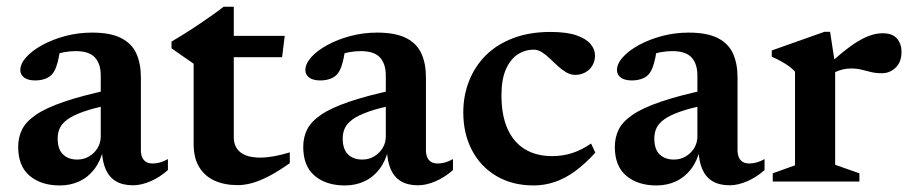

<svg xmlns="http://www.w3.org/2000/svg" viewBox="-20 -554 2781 586"><path d="M315.5 -280.5 317 -234.5Q266.5 -224.5 234.8 -213.2Q203 -202 186 -189.5Q169 -177 162.5 -162.8Q156 -148.5 156 -131.5Q156 -98.5 172.2 -82.8Q188.5 -67 216 -67Q236 -67 252.2 -76.8Q268.5 -86.5 278 -102.5Q287.5 -118.5 287.5 -137.5V-324Q287.5 -359 269.8 -378.5Q252 -398 211 -398Q194 -398 176.2 -394.8Q158.5 -391.5 143.5 -385L165.5 -417Q162.5 -394 159 -377.2Q155.5 -360.5 151.2 -349Q147 -337.5 141.5 -330.5Q133.5 -319.5 119.2 -314Q105 -308.5 87.5 -308.5Q65.5 -308.5 53.8 -317.2Q42 -326 42 -340Q42 -359.5 60 -379.5Q78 -399.5 109 -416.5Q140 -433.5 179.2 -444Q218.5 -454.5 261 -454.5Q317 -454.5 349.8 -437.8Q382.5 -421 396.2 -390.5Q410 -360 410 -318V-96.5Q410 -82.5 414.2 -73.2Q418.5 -64 426.5 -59.5Q434.5 -55 446.5 -55Q456.5 -55 468.5 -58.2Q480.5 -61.5 492.5 -68.5V-35Q468 -13 439.5 -0.8Q411 11.5 386 11.5Q354 11.5 333.2 -1.2Q312.5 -14 302.2 -38.2Q292 -62.5 291 -95.5L295.5 -98.5Q287 -62.5 268 -37.8Q249 -13 222 -0.5Q195 12 162.5 12Q105.5 12 70.5 -17.5Q35.5 -47 35.5 -105.5Q35.5 -134.5 47.2 -158.5Q59 -182.5 89.5 -203.5Q120 -224.5 174.8 -243.2Q229.5 -262 315.5 -280.5Z M693.5 -136Q693.5 -105 714 -89Q734.5 -73 774.5 -73Q793.5 -73 816 -77Q838.5 -81 864.5 -89V-56Q829 -31 800.5 -16.2Q772 -1.5 749 4.8Q726 11 705.5 11Q665.5 11 635.2 -2.5Q605 -16 588 -44Q571 -72 571 -114.5V-359.5L503.5 -406.5V-427Q518 -435.5 534 -445.5Q550 -455.5 566.8 -466.2Q583.5 -477 600 -488.5Q616.5 -500 632.5 -511.2Q648.5 -522.5 662.5 -533.5H693.5V-431.5ZM644 -379.5 644.5 -444.5H849L841 -379.5Z M1185.5 -280.5 1187 -234.5Q1136.5 -224.5 1104.8 -213.2Q1073 -202 1056 -189.5Q1039 -177 1032.5 -162.8Q1026 -148.5 1026 -131.5Q1026 -98.5 1042.2 -82.8Q1058.5 -67 1086 -67Q1106 -67 1122.2 -76.8Q1138.5 -86.5 1148 -102.5Q1157.5 -118.5 1157.5 -137.5V-324Q1157.5 -359 1139.8 -378.5Q1122 -398 1081 -398Q1064 -398 1046.2 -394.8Q1028.5 -391.5 1013.5 -385L1035.5 -417Q1032.5 -394 1029 -377.2Q1025.5 -360.5 1021.2 -349Q1017 -337.5 1011.5 -330.5Q1003.5 -319.5 989.2 -314Q975 -308.5 957.5 -308.5Q935.5 -308.5 923.8 -317.2Q912 -326 912 -340Q912 -359.5 930 -379.5Q948 -399.5 979 -416.5Q1010 -433.5 1049.2 -444Q1088.5 -454.5 1131 -454.5Q1187 -454.5 1219.8 -437.8Q1252.5 -421 1266.2 -390.5Q1280 -360 1280 -318V-96.5Q1280 -82.5 1284.2 -73.2Q1288.5 -64 1296.5 -59.5Q1304.5 -55 1316.5 -55Q1326.5 -55 1338.5 -58.2Q1350.5 -61.5 1362.5 -68.5V-35Q1338 -13 1309.5 -0.8Q1281 11.5 1256 11.5Q1224 11.5 1203.2 -1.2Q1182.5 -14 1172.2 -38.2Q1162 -62.5 1161 -95.5L1165.5 -98.5Q1157 -62.5 1138 -37.8Q1119 -13 1092 -0.5Q1065 12 1032.5 12Q975.5 12 940.5 -17.5Q905.5 -47 905.5 -105.5Q905.5 -134.5 917.2 -158.5Q929 -182.5 959.5 -203.5Q990 -224.5 1044.8 -243.2Q1099.5 -262 1185.5 -280.5Z M1660 -456.5Q1710 -456.5 1739.8 -446Q1769.5 -435.5 1782.8 -419.2Q1796 -403 1796 -385Q1796 -367.5 1788 -354Q1780 -340.5 1766.2 -333Q1752.5 -325.5 1736 -325.5Q1721.5 -325.5 1708.2 -333.2Q1695 -341 1682.5 -352.5Q1670 -364 1658 -375.5Q1646 -387 1633.8 -394.8Q1621.5 -402.5 1609 -402.5Q1582.5 -402.5 1560.2 -388Q1538 -373.5 1524.2 -342.8Q1510.5 -312 1510.5 -263Q1510.5 -202 1529 -160.8Q1547.5 -119.5 1582.2 -98.5Q1617 -77.5 1665.5 -77.5Q1697.5 -77.5 1726.2 -86.8Q1755 -96 1784 -116L1797 -88Q1765.5 -53.5 1734.8 -31.2Q1704 -9 1672.8 1.5Q1641.5 12 1609 12Q1544 12 1495.5 -16.5Q1447 -45 1420.5 -95.5Q1394 -146 1394 -211Q1394 -262.5 1411.8 -307.2Q1429.5 -352 1463.2 -385.5Q1497 -419 1546.8 -437.8Q1596.5 -456.5 1660 -456.5Z M2136.5 -280.5 2138 -234.5Q2087.5 -224.5 2055.8 -213.2Q2024 -202 2007 -189.5Q1990 -177 1983.5 -162.8Q1977 -148.5 1977 -131.5Q1977 -98.5 1993.2 -82.8Q2009.5 -67 2037 -67Q2057 -67 2073.2 -76.8Q2089.5 -86.5 2099 -102.5Q2108.5 -118.5 2108.5 -137.5V-324Q2108.5 -359 2090.8 -378.5Q2073 -398 2032 -398Q2015 -398 1997.2 -394.8Q1979.5 -391.5 1964.5 -385L1986.5 -417Q1983.5 -394 1980 -377.2Q1976.5 -360.5 1972.2 -349Q1968 -337.5 1962.5 -330.5Q1954.5 -319.5 1940.2 -314Q1926 -308.5 1908.5 -308.5Q1886.5 -308.5 1874.8 -317.2Q1863 -326 1863 -340Q1863 -359.5 1881 -379.5Q1899 -399.5 1930 -416.5Q1961 -433.5 2000.2 -444Q2039.5 -454.5 2082 -454.5Q2138 -454.5 2170.8 -437.8Q2203.5 -421 2217.2 -390.5Q2231 -360 2231 -318V-96.5Q2231 -82.5 2235.2 -73.2Q2239.5 -64 2247.5 -59.5Q2255.5 -55 2267.5 -55Q2277.5 -55 2289.5 -58.2Q2301.5 -61.5 2313.5 -68.5V-35Q2289 -13 2260.5 -0.8Q2232 11.5 2207 11.5Q2175 11.5 2154.2 -1.2Q2133.5 -14 2123.2 -38.2Q2113 -62.5 2112 -95.5L2116.5 -98.5Q2108 -62.5 2089 -37.8Q2070 -13 2043 -0.5Q2016 12 1983.5 12Q1926.5 12 1891.5 -17.5Q1856.5 -47 1856.5 -105.5Q1856.5 -134.5 1868.2 -158.5Q1880 -182.5 1910.5 -203.5Q1941 -224.5 1995.8 -243.2Q2050.5 -262 2136.5 -280.5Z M2674 -452.5Q2704 -452.5 2717.8 -436.2Q2731.5 -420 2731.5 -396Q2731.5 -364.5 2713.5 -347.5Q2695.5 -330.5 2672 -330.5Q2653 -330.5 2638 -334.2Q2623 -338 2608.8 -341.5Q2594.5 -345 2577 -345Q2565 -345 2553 -342.2Q2541 -339.5 2529.5 -334.2Q2518 -329 2507.5 -320.5L2495.5 -344Q2526 -373.5 2551.2 -394Q2576.5 -414.5 2598 -427.5Q2619.5 -440.5 2638 -446.5Q2656.5 -452.5 2674 -452.5ZM2529 -356V-51L2603 -25V0H2338.5V-25L2406.5 -49.5V-335Q2399 -344 2388.5 -351.5Q2378 -359 2364.8 -366.5Q2351.5 -374 2335.5 -381V-400L2496.5 -457H2513.5Z"/></svg>

Font: Newsreader 16pt 16pt SemiBold
Style: Regular
Weight: 600
Version: Version 1.003